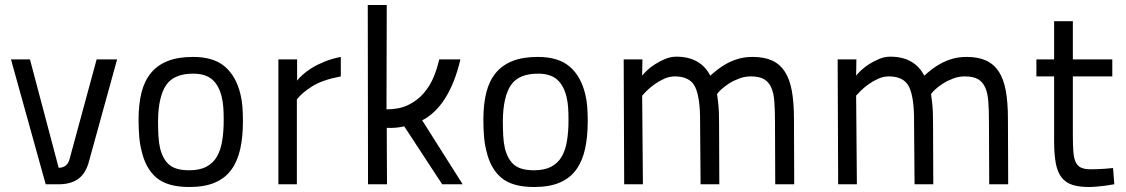

<svg xmlns="http://www.w3.org/2000/svg" viewBox="-20 -738 4508 769"><path d="M100 -500 215 -66Q232 -66 243.5 -75Q255 -84 260 -106L367 -500H449L337 -94Q325 -46 296 -23.5Q267 -1 220 0H163L24 -500Z M753 -510Q836 -510 881 -471Q926 -432 943 -361Q949 -337 951 -310Q953 -283 953 -253Q953 -191 942.5 -142.5Q932 -94 907.5 -59.5Q883 -25 841.5 -7Q800 11 738 11Q651 11 607 -26Q563 -63 547 -134Q540 -161 537.5 -192.5Q535 -224 535 -259Q535 -320 546.5 -366.5Q558 -413 584 -445Q610 -477 651.5 -493.5Q693 -510 753 -510ZM738 -56Q780 -56 807 -70.5Q834 -85 849 -111Q864 -137 870 -174.5Q876 -212 876 -257Q876 -284 874.5 -307Q873 -330 868 -350Q857 -396 830 -419.5Q803 -443 754 -443Q676 -443 645 -396.5Q614 -350 613 -254Q613 -222 614.5 -194.5Q616 -167 621 -145Q632 -100 658 -78Q684 -56 738 -56Z M1095 -500H1170V-415Q1177 -425 1192 -438.5Q1207 -452 1228.5 -465.5Q1250 -479 1279.5 -491Q1309 -503 1345 -510V-432Q1271 -418 1230 -392Q1189 -366 1169 -340V0H1095Z M1454 0 1453 -718H1529L1528 -300Q1579 -300 1615 -317.5Q1651 -335 1676 -363.5Q1701 -392 1716 -427.5Q1731 -463 1739 -500H1824Q1802 -406 1763 -344.5Q1724 -283 1671 -256L1833 0H1751L1599 -232Q1566 -224 1529 -226L1530 0Z M2134 -510Q2217 -510 2262 -471Q2307 -432 2324 -361Q2330 -337 2332 -310Q2334 -283 2334 -253Q2334 -191 2323.5 -142.5Q2313 -94 2288.5 -59.5Q2264 -25 2222.5 -7Q2181 11 2119 11Q2032 11 1988 -26Q1944 -63 1928 -134Q1921 -161 1918.5 -192.5Q1916 -224 1916 -259Q1916 -320 1927.5 -366.5Q1939 -413 1965 -445Q1991 -477 2032.5 -493.5Q2074 -510 2134 -510ZM2119 -56Q2161 -56 2188 -70.5Q2215 -85 2230 -111Q2245 -137 2251 -174.5Q2257 -212 2257 -257Q2257 -284 2255.5 -307Q2254 -330 2249 -350Q2238 -396 2211 -419.5Q2184 -443 2135 -443Q2057 -443 2026 -396.5Q1995 -350 1994 -254Q1994 -222 1995.5 -194.5Q1997 -167 2002 -145Q2013 -100 2039 -78Q2065 -56 2119 -56Z M2480 0 2478 -500H2553L2552 -435Q2558 -443 2571.5 -456Q2585 -469 2604 -481Q2623 -493 2644.5 -502Q2666 -511 2689 -511Q2785 -511 2825 -435Q2837 -446 2853.5 -459Q2870 -472 2891 -483.5Q2912 -495 2937.5 -502.5Q2963 -510 2995 -510Q3041 -510 3072.5 -495.5Q3104 -481 3123.5 -451Q3143 -421 3151.5 -374Q3160 -327 3160 -261L3161 0H3085L3084 -248Q3084 -295 3081.5 -330Q3079 -365 3069 -387.5Q3059 -410 3040 -421Q3021 -432 2987 -432Q2963 -432 2940.5 -423.5Q2918 -415 2900 -403.5Q2882 -392 2869 -380Q2856 -368 2852 -361Q2854 -348 2857 -322Q2860 -296 2860 -250L2861 0H2786L2784 -248Q2785 -344 2765 -388Q2745 -432 2683 -432Q2661 -432 2640 -422.5Q2619 -413 2601 -400Q2583 -387 2570 -374Q2557 -361 2552 -355L2555 0Z M3337 0 3335 -500H3410L3409 -435Q3415 -443 3428.5 -456Q3442 -469 3461 -481Q3480 -493 3501.5 -502Q3523 -511 3546 -511Q3642 -511 3682 -435Q3694 -446 3710.5 -459Q3727 -472 3748 -483.5Q3769 -495 3794.5 -502.5Q3820 -510 3852 -510Q3898 -510 3929.5 -495.5Q3961 -481 3980.5 -451Q4000 -421 4008.5 -374Q4017 -327 4017 -261L4018 0H3942L3941 -248Q3941 -295 3938.5 -330Q3936 -365 3926 -387.5Q3916 -410 3897 -421Q3878 -432 3844 -432Q3820 -432 3797.5 -423.5Q3775 -415 3757 -403.5Q3739 -392 3726 -380Q3713 -368 3709 -361Q3711 -348 3714 -322Q3717 -296 3717 -250L3718 0H3643L3641 -248Q3642 -344 3622 -388Q3602 -432 3540 -432Q3518 -432 3497 -422.5Q3476 -413 3458 -400Q3440 -387 3427 -374Q3414 -361 3409 -355L3412 0Z M4277 -432V-199Q4277 -158 4279 -131Q4281 -104 4288.5 -88.5Q4296 -73 4310 -66.5Q4324 -60 4349 -60Q4360 -60 4375 -60.5Q4390 -61 4404 -62Q4421 -63 4438 -65L4443 0Q4423 3 4405 6Q4389 8 4371.5 9.5Q4354 11 4341 11Q4302 11 4275.5 2.5Q4249 -6 4232.5 -26.5Q4216 -47 4209 -82.5Q4202 -118 4202 -172V-432H4131V-500H4202V-653H4277V-500H4435V-432Z"/></svg>

Font: Panefresco 400wt
Style: Regular
Weight: 400
Foundry: Campivisivi & Chank Co
Version: Version 1.002